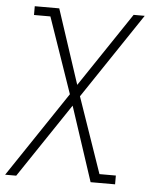

<svg xmlns="http://www.w3.org/2000/svg" viewBox="-54 -566 706 828"><g transform="rotate(5 299.5 -152.5)"><path d="M-1 215 247 -155 134 -482H63V-520H169L275 -198L491 -520H539L291 -150L404 177H475V215H369L263 -107L47 215Z"/></g></svg>

Font: Iosevka Etoile XLtObl
Style: Regular
Weight: 200
Italic angle: -9°
Designer: Belleve Invis
Foundry: Belleve Invis
Version: Version 15.5.2; ttfautohint (v1.8.4)